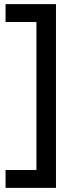

<svg xmlns="http://www.w3.org/2000/svg" viewBox="-20 -727 365 933"><path d="M252 186H7V99H157V-620H7V-707H252Z"/></svg>

Font: Hind Vadodara Medium
Style: Regular
Weight: 500
Designer: Hitesh Malaviya
Foundry: Indian Type Foundry
Version: Version 1.001;PS 1.0;hotconv 1.0.86;makeotf.lib2.5.63406; tt